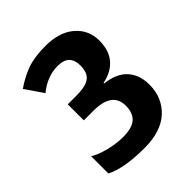

<svg xmlns="http://www.w3.org/2000/svg" viewBox="-198 -832 967 967"><g transform="rotate(-45 285.5 -348.5)"><path d="M495.1 -534.2Q495.1 -464.4 459.7 -422.9Q424.3 -381.3 358.9 -368.2V-364.3Q439 -355 477.8 -311.5Q516.6 -268.1 516.6 -198.7Q516.6 -106.9 454.3 -48.6Q392.1 9.8 273.4 9.8Q198.2 9.8 144 0Q89.8 -9.8 53.7 -28.3V-151.4Q77.6 -136.7 109.4 -126.5Q141.1 -116.2 174.1 -110.8Q207 -105.5 233.4 -105.5Q301.3 -105.5 329.3 -131.3Q357.4 -157.2 357.4 -207.5Q357.4 -305.2 223.6 -305.2H155.3V-419.4H216.3Q266.6 -419.4 293 -430.4Q319.3 -441.4 329.1 -462.4Q338.9 -483.4 338.9 -512.7Q338.9 -550.8 319.3 -571.5Q299.8 -592.3 254.9 -592.3Q181.6 -592.3 115.7 -538.6L50.3 -634.3Q99.6 -668.9 152.1 -688Q204.6 -707 284.2 -707Q382.3 -707 438.7 -658.4Q495.1 -609.9 495.1 -534.2Z"/></g></svg>

Font: Lunasima
Style: Bold
Weight: 700
Designer: The DocRepair Project, Monotype Design Team
Foundry: Google
Version: Version 2.009